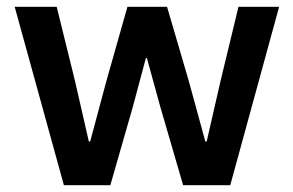

<svg xmlns="http://www.w3.org/2000/svg" viewBox="-20 -542 859 562"><path d="M23 -522H146L199 -307L240 -128H244L292 -307L353 -522H469L532 -307L581 -128H585L626 -307L678 -522H797L654 0H516L449 -230L410 -372H407L369 -230L303 0H167Z"/></svg>

Font: IBM Plex Arabic SemiBold
Style: Regular
Weight: 600
Designer: Mike Abbink, Paul van der Laan, Pieter van Rosmalen, Wael Morcos, Khajak Apelian
Foundry: Bold Monday
Version: Version 1.0